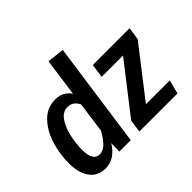

<svg xmlns="http://www.w3.org/2000/svg" viewBox="-161 -1004 1270 1270"><g transform="rotate(-45 474.0 -369.0)"><path d="M534 -740 430 0H323L325 -77Q268 15 181 15Q109 15 70.5 -37.5Q32 -90 32 -183Q32 -266 57.5 -349.5Q83 -433 136.5 -488.5Q190 -544 267 -544Q339 -544 377 -487L414 -753ZM157 -181Q157 -78 219 -78Q251 -78 278.5 -105Q306 -132 335 -183L365 -400Q351 -426 333 -438.5Q315 -451 289 -451Q244 -451 214 -407.5Q184 -364 170.5 -301.5Q157 -239 157 -181ZM935 -440 669 -97H892L867 0H511L523 -89L790 -432H590L604 -529H948Z"/></g></svg>

Font: Fira Sans Condensed Medium
Style: Italic
Weight: 500
Width: 3
Italic angle: -8°
Designer: bBox Type GmbH & Carrois Corporate GbR & Edenspiekermann AG
Foundry: bBox Type GmbH & Carrois Corporate GbR & Edenspiekermann AG
Version: Version 4.301